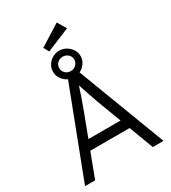

<svg xmlns="http://www.w3.org/2000/svg" viewBox="-250 -1196 1173 1320"><g transform="rotate(-30 336.5 -536.0)"><path d="M25 0 293 -700H382L648 0H563L490 -193H178L105 0ZM275 -449 207 -269H462L392 -454Q380 -487 364 -534Q348 -581 335 -621Q321 -578 306 -534.5Q291 -491 275 -449ZM336 -685Q307 -685 282.5 -699.5Q258 -714 242.5 -738Q227 -762 227 -790Q227 -819 242 -843Q257 -867 282 -881.5Q307 -896 336 -896Q365 -896 390 -881.5Q415 -867 430.5 -843Q446 -819 446 -790Q446 -762 430.5 -738Q415 -714 390 -699.5Q365 -685 336 -685ZM336 -734Q361 -734 378.5 -750.5Q396 -767 396 -790Q396 -817 378 -832.5Q360 -848 336 -848Q311 -848 294 -831.5Q277 -815 277 -790Q277 -767 294 -750.5Q311 -734 336 -734ZM275 -925 252 -967 419 -1072 460 -1002Z"/></g></svg>

Font: Lexend Light
Style: Regular
Weight: 300
Designer: Bonnie Shaver-Troup, Thomas Jockin
Foundry: Lexend
Version: Version 1.007; ttfautohint (v1.8.3)